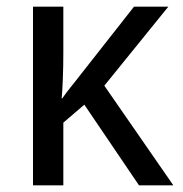

<svg xmlns="http://www.w3.org/2000/svg" viewBox="-20 -556 548 576"><path d="M485 -536 293 -299 500 0H397L233 -242L170 -188V0H79V-536H170V-397Q170 -357 168.5 -319Q167 -281 165 -261H167Q176 -274 186.5 -287.5Q197 -301 206 -312L382 -536Z"/></svg>

Font: Noto Sans Display
Style: Regular
Weight: 400
Designer: Monotype Design Team
Foundry: Monotype Imaging Inc.
Version: Version 2.003